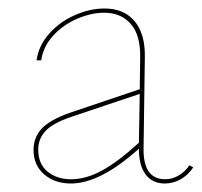

<svg xmlns="http://www.w3.org/2000/svg" viewBox="-20 -429 475 452"><path d="M435 -35Q423 -17 405.5 -7Q388 3 368 3Q339 3 323 -18Q307 -39 307 -79Q216 3 147 3Q109 3 84 -18.5Q59 -40 59 -76Q59 -106 78.5 -126.5Q98 -147 143 -163L309 -219L310 -294Q311 -346 288 -372.5Q265 -399 225 -399Q195 -399 162 -385Q129 -371 105.5 -345.5Q82 -320 77 -287H66Q71 -322 96 -350Q121 -378 156.5 -393.5Q192 -409 226 -409Q272 -409 297 -379Q322 -349 321 -294L318 -82Q316 -7 369 -7Q385 -7 400 -15.5Q415 -24 426 -40ZM147 -7Q183 -7 221 -28Q259 -49 307 -93L309 -208L148 -154Q104 -139 87 -120.5Q70 -102 70 -77Q70 -43 92 -25Q114 -7 147 -7Z"/></svg>

Font: Ysabeau Hairline
Style: Regular
Weight: 100
Designer: Christian Thalmann (Catharsis Fonts)
Version: Version 0.003